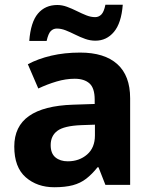

<svg xmlns="http://www.w3.org/2000/svg" viewBox="-20 -777 638 807"><path d="M317 -556Q419 -556 473 -507.5Q527 -459 527 -364V0H423L394 -74H390Q367 -45 342.5 -26Q318 -7 286 1.5Q254 10 208 10Q136 10 88 -32Q40 -74 40 -161Q40 -246 102 -289.5Q164 -333 287 -337L378 -340V-358Q378 -407 356 -426.5Q334 -446 294 -446Q257 -446 218 -434.5Q179 -423 141 -405L97 -507Q140 -530 195.5 -543Q251 -556 317 -556ZM321 -251Q249 -248 221 -227Q193 -206 193 -167Q193 -132 213 -115.5Q233 -99 265 -99Q313 -99 346 -127.5Q379 -156 379 -208V-253ZM103 -605Q109 -684 139.5 -720Q170 -756 221 -756Q241 -756 261.5 -748.5Q282 -741 303 -730.5Q324 -720 343 -712.5Q362 -705 380 -705Q395 -705 406 -716Q417 -727 423 -757H496Q490 -680 459 -643Q428 -606 381 -606Q359 -606 338 -613.5Q317 -621 296 -631.5Q275 -642 256 -649.5Q237 -657 219 -657Q204 -657 193.5 -646.5Q183 -636 176 -605Z"/></svg>

Font: Noto Sans Syriac Eastern
Style: Bold
Weight: 700
Designer: Patrick Giasson and the Monotype Design Team
Foundry: Monotype Imaging Inc.
Version: Version 3.001